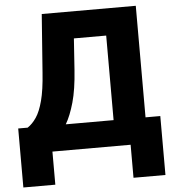

<svg xmlns="http://www.w3.org/2000/svg" viewBox="-59 -782 919 1012"><g transform="rotate(-5 400.0 -276.0)"><path d="M23.4 175.1V-137.1H73.5Q99.1 -154.1 120 -185Q141 -215.9 155.7 -271.7Q170.5 -327.4 176.8 -419.4L199.6 -727.3H697.1V-137.1H775.2V174.7H606.2V0H192.5V175.1ZM275.2 -137.1H528.1V-584.5H357.2L345.9 -419.4Q338.8 -315.3 319.6 -247.7Q300.4 -180 275.2 -137.1Z"/></g></svg>

Font: Inter UI Extra Bold
Style: Regular
Weight: 800
Designer: Rasmus Andersson
Foundry: rsms
Version: 3.2;8d6f07862